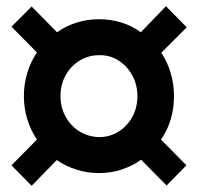

<svg xmlns="http://www.w3.org/2000/svg" viewBox="-20 -555 640 619"><path d="M82 44 17 -22 99 -105Q79 -135 68 -170.5Q57 -206 57 -245Q57 -284 68 -320Q79 -356 99 -386L17 -469L82 -534L164 -451Q192 -471 226.5 -482Q261 -493 299 -493Q337 -493 371 -482.5Q405 -472 434 -451L515 -535L582 -467L500 -385Q520 -355 530.5 -319Q541 -283 541 -245Q541 -206 530.5 -170.5Q520 -135 499 -105L581 -22L517 43L435 -40Q407 -20 372.5 -8.5Q338 3 299 3Q262 3 227 -8Q192 -19 163 -39ZM299 -113Q334 -113 362 -130.5Q390 -148 406.5 -178Q423 -208 423 -245Q423 -282 406.5 -312Q390 -342 362 -360Q334 -378 299 -377Q265 -377 236.5 -359.5Q208 -342 191.5 -312Q175 -282 175 -245Q175 -209 191.5 -179Q208 -149 236 -131.5Q264 -114 299 -113Z"/></svg>

Font: Nunito Sans 9pt ExtraBold
Style: Italic
Weight: 800
Italic angle: -9°
Version: Version 3.101;gftools[0.9.27]